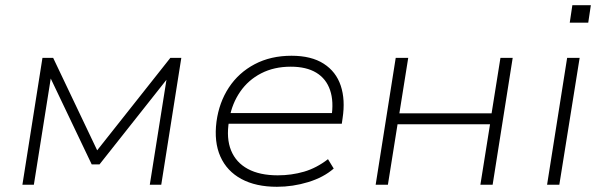

<svg xmlns="http://www.w3.org/2000/svg" viewBox="-20 -709 2309 737"><path d="M66 0 143 -487H184L353 -132L634 -487H676L599 0H555L623 -428H639L362 -78H332L165 -428H178L110 0Z M1043 8Q962 8 906.5 -22Q851 -52 826 -108Q801 -164 811 -242Q821 -316 858.5 -373Q896 -430 957.5 -462.5Q1019 -495 1099 -495Q1175 -495 1222.5 -464.5Q1270 -434 1288 -380Q1306 -326 1295 -255L1292 -234H839L846 -275H1276L1252 -258Q1262 -319 1247 -363Q1232 -407 1194 -430Q1156 -453 1096 -453Q1032 -453 982.5 -427.5Q933 -402 902 -357Q871 -312 861 -256L859 -244Q848 -178 867 -131.5Q886 -85 931.5 -60.5Q977 -36 1046 -36Q1099 -36 1147 -50Q1195 -64 1239 -98L1261 -62Q1222 -28 1163 -10Q1104 8 1043 8Z M1422 0 1499 -487H1547L1513 -274H1867L1901 -487H1948L1871 0H1824L1861 -232H1506L1469 0Z M2167 -622 2177 -689H2248L2238 -622ZM2080 0 2157 -487H2205L2127 0Z"/></svg>

Font: Nunito Sans 10pt SemiExpanded ExtraLight
Style: Italic
Weight: 250
Width: 6
Italic angle: -9°
Designer: Vernon Adams
Foundry: Vernon Adams
Version: Version 3.101;gftools[0.9.27]